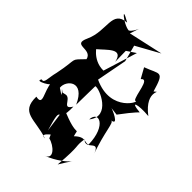

<svg xmlns="http://www.w3.org/2000/svg" viewBox="-117 -888 1283 1283"><g transform="rotate(-45 524.5 -246.0)"><path d="M534 -61C638 16 659 43 654 38C665 -74 687 -7 677 96C790 -53 863 60 818 4C970 -40 928 -45 888 -155L816 -115C869 -70 711 -66 687 -40C719 -2 511 -98 612 -314L827 -273L943 -304L1035 -138L981 -382C1122 -337 1006 -364 989 -402C994 -460 1090 -567 1019 -446C1008 -579 886 -499 757 -558C647 -609 734 -483 654 -465C569 -547 623 -506 448 -542C383 -559 336 -550 347 -581C295 -619 374 -479 377 -520C302 -517 222 -444 240 -525C87 -528 129 -424 83 -287C83 -360 170 -216 131 -279L104 -267C91 -211 25 -138 -1 -209C65 -37 190 -4 20 -104C230 -86 178 -109 266 -96C209 -39 356 -16 228 23C401 -40 486 -34 481 -60C491 9 541 -110 541 -117ZM383 -421C432 -485 322 -352 393 -456C458 -465 548 -369 390 -299L568 -296C579 -267 498 -74 382 -168C471 -164 438 -55 260 -52C247 -81 289 -100 230 -161C310 -185 223 -126 316 -336L135 -311C360 -378 178 -298 368 -303C297 -346 391 -348 389 -393ZM879 -319 921 -256 680 -331C678 -442 786 -489 746 -468C792 -412 885 -340 777 -317Z"/></g></svg>

Font: Asimov Silicon
Style: Regular
Weight: 400
Designer: Google
Version: Version 2.000980; 2014